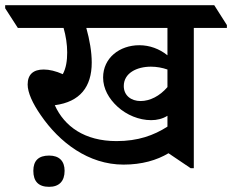

<svg xmlns="http://www.w3.org/2000/svg" viewBox="-72 -644 898 743"><path d="M406 -7C477 -7 535 -24 580 -51L666 7H678V-536H806V-547L757 -624H-52V-612L-3 -536H174C183 -505 188 -472 188 -441C188 -410 184 -381 171 -357C144 -369 119 -375 97 -375C57 -375 35 -356 35 -317C35 -286 54 -244 86 -198C158 -93 270 -7 406 -7ZM513 -179C535 -179 557 -184 576 -196V-154C523 -120 462 -98 379 -98C255 -98 177 -155 140 -237H141C237 -250 283 -307 283 -402C283 -443 275 -489 262 -536H576V-430C545 -455 507 -469 467 -469C391 -469 327 -420 327 -344C327 -301 349 -262 383 -231C418 -199 466 -179 513 -179ZM407 -311C407 -361 457 -386 512 -386C534 -386 556 -382 576 -375V-307C546 -272 508 -253 472 -253C436 -253 407 -274 407 -311ZM118 79C157 79 178 57 178 17C178 -21 157 -42 118 -42C77 -42 57 -22 57 17C57 58 77 79 118 79Z"/></svg>

Font: Noto Serif Devanagari SemiBold
Style: Regular
Weight: 600
Designer: Universal Thirst, Indian Type Foundry and the Monotype Design Team
Foundry: Monotype Imaging Inc.
Version: Version 2.004